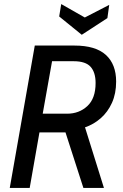

<svg xmlns="http://www.w3.org/2000/svg" viewBox="-20 -924 605 944"><path d="M28 0 151 -700H346Q450 -700 500.5 -654Q551 -608 551 -523Q551 -464 530.5 -418.5Q510 -373 475 -342.5Q440 -312 398 -298L491 0H390L302 -273H174L126 0ZM190 -365H310Q369 -365 409.5 -402.5Q450 -440 450 -516Q450 -568 425.5 -595.5Q401 -623 342 -623H236ZM382 -753 271 -843 281 -904 397 -838 517 -900 508 -835Z"/></svg>

Font: Cabin VF Beta
Style: Italic
Weight: 400
Italic angle: -7°
Designer: Pablo Impallari
Foundry: Pablo Impallari. http://www.impallari.com Igino Marini. http://www.ikern.com
Version: Version 2.300